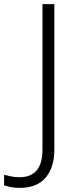

<svg xmlns="http://www.w3.org/2000/svg" viewBox="-108 -734 380 936"><path d="M-12 182Q-38 182 -56 178Q-74 174 -88 170V118Q-73 122 -54 126Q-35 130 -13 130Q99 130 99 -4V-714H157V-6Q157 82 114.5 132Q72 182 -12 182Z"/></svg>

Font: BC Sans Light
Style: Regular
Weight: 300
Designer: Monotype Design Team
Foundry: Monotype Imaging Inc.
Version: Version 2.000;GOOG;noto-source:20170915:90ef993387c0